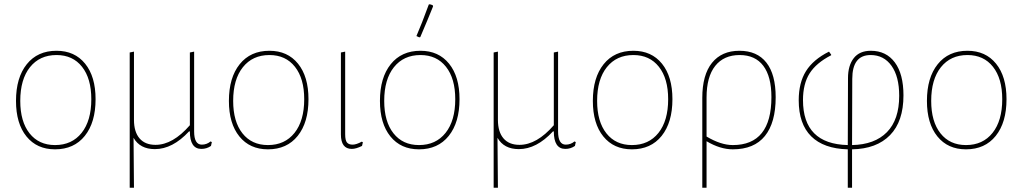

<svg xmlns="http://www.w3.org/2000/svg" viewBox="-20 -695 4793 900"><path d="M245 -457Q330 -457 379 -396.5Q428 -336 428 -230Q428 -121 377.5 -58Q327 5 238 5Q153 5 104 -55.5Q55 -116 55 -222Q55 -331 105.5 -394Q156 -457 245 -457ZM245 -437Q166 -437 120.5 -380Q75 -323 75 -222Q75 -125 118.5 -70Q162 -15 238 -15Q317 -15 362.5 -72Q408 -129 408 -230Q408 -327 364.5 -382Q321 -437 245 -437Z M588 185V-449L608 -453V-133Q608 -77 634 -46.5Q660 -16 709 -16Q790 -16 870 -108V-449L890 -453V-79Q890 -17 926 -17Q949 -17 967 -32L973 -29L969 -11Q949 3 924 3Q870 3 870 -79H866Q789 4 706 4Q636 4 606 -49L608 185Z M1243 -457Q1328 -457 1377 -396.5Q1426 -336 1426 -230Q1426 -121 1375.5 -58Q1325 5 1236 5Q1151 5 1102 -55.5Q1053 -116 1053 -222Q1053 -331 1103.5 -394Q1154 -457 1243 -457ZM1243 -437Q1164 -437 1118.5 -380Q1073 -323 1073 -222Q1073 -125 1116.5 -70Q1160 -15 1236 -15Q1315 -15 1360.5 -72Q1406 -129 1406 -230Q1406 -327 1362.5 -382Q1319 -437 1243 -437Z M1629 3Q1578 3 1578 -65V-449L1598 -453V-66Q1598 -37 1606.5 -27Q1615 -17 1633 -17Q1650 -17 1676 -31L1681 -28L1677 -11Q1649 3 1629 3Z M1990 -674 1995 -675 2008 -671 2010 -665Q1986 -605 1950 -521L1945 -520L1932 -526Q1956 -581 1990 -674ZM1951 -457Q2036 -457 2085 -396.5Q2134 -336 2134 -230Q2134 -121 2083.5 -58Q2033 5 1944 5Q1859 5 1810 -55.5Q1761 -116 1761 -222Q1761 -331 1811.5 -394Q1862 -457 1951 -457ZM1951 -437Q1872 -437 1826.5 -380Q1781 -323 1781 -222Q1781 -125 1824.5 -70Q1868 -15 1944 -15Q2023 -15 2068.5 -72Q2114 -129 2114 -230Q2114 -327 2070.5 -382Q2027 -437 1951 -437Z M2294 185V-449L2314 -453V-133Q2314 -77 2340 -46.5Q2366 -16 2415 -16Q2496 -16 2576 -108V-449L2596 -453V-79Q2596 -17 2632 -17Q2655 -17 2673 -32L2679 -29L2675 -11Q2655 3 2630 3Q2576 3 2576 -79H2572Q2495 4 2412 4Q2342 4 2312 -49L2314 185Z M2949 -457Q3034 -457 3083 -396.5Q3132 -336 3132 -230Q3132 -121 3081.5 -58Q3031 5 2942 5Q2857 5 2808 -55.5Q2759 -116 2759 -222Q2759 -331 2809.5 -394Q2860 -457 2949 -457ZM2949 -437Q2870 -437 2824.5 -380Q2779 -323 2779 -222Q2779 -125 2822.5 -70Q2866 -15 2942 -15Q3021 -15 3066.5 -72Q3112 -129 3112 -230Q3112 -327 3068.5 -382Q3025 -437 2949 -437Z M3272 185V-236Q3272 -344 3317.5 -400.5Q3363 -457 3446 -457Q3529 -457 3572.5 -401.5Q3616 -346 3616 -239Q3616 -120 3565.5 -57.5Q3515 5 3415 5Q3356 5 3292 -33V185ZM3292 -238V-55Q3359 -15 3415 -15Q3596 -15 3596 -240Q3596 -336 3558 -386.5Q3520 -437 3447 -437Q3373 -437 3332.5 -386Q3292 -335 3292 -238Z M3955 -329Q3955 -388 3982 -422.5Q4009 -457 4062 -457Q4134 -457 4174.5 -402.5Q4215 -348 4215 -248Q4215 -126 4152 -61.5Q4089 3 3974 5V185H3954V5Q3841 2 3782.5 -56Q3724 -114 3724 -225Q3724 -307 3758 -361.5Q3792 -416 3866 -453L3876 -439V-436Q3806 -400 3775 -351Q3744 -302 3744 -226Q3744 -20 3954 -15ZM3975 -325 3974 -15Q4080 -17 4137.5 -75.5Q4195 -134 4195 -246Q4195 -336 4159 -386.5Q4123 -437 4061 -437Q3975 -437 3975 -325Z M4515 -457Q4600 -457 4649 -396.5Q4698 -336 4698 -230Q4698 -121 4647.5 -58Q4597 5 4508 5Q4423 5 4374 -55.5Q4325 -116 4325 -222Q4325 -331 4375.5 -394Q4426 -457 4515 -457ZM4515 -437Q4436 -437 4390.5 -380Q4345 -323 4345 -222Q4345 -125 4388.5 -70Q4432 -15 4508 -15Q4587 -15 4632.5 -72Q4678 -129 4678 -230Q4678 -327 4634.5 -382Q4591 -437 4515 -437Z"/></svg>

Font: Alegreya Sans SC Thin
Style: Regular
Weight: 100
Designer: Juan Pablo del Peral
Foundry: Huerta Tipografica
Version: Version 2.007